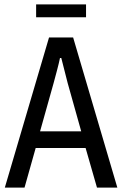

<svg xmlns="http://www.w3.org/2000/svg" viewBox="-20 -857 559 877"><path d="M145 -778V-837H373V-778ZM2 0 204 -686H314L516 0H423L371 -181H143L92 0ZM163 -257H351L289 -478Q284 -496 275.5 -531Q267 -566 260 -592H254Q249 -568 240 -534Q231 -500 225 -478Z"/></svg>

Font: Archivo Condensed
Style: Regular
Weight: 400
Width: 3
Designer: Hector Gatti
Foundry: Omnibus-Type
Version: Version 2.001; ttfautohint (v1.8.3)